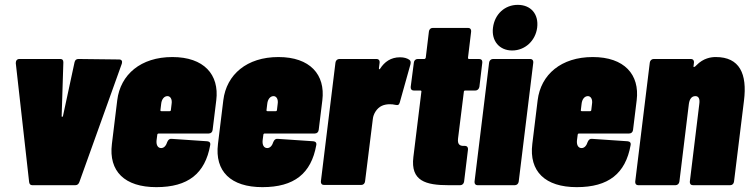

<svg xmlns="http://www.w3.org/2000/svg" viewBox="-20 -763 3088 791"><path d="M113 0H290C299 0 304 -5 307 -13L482 -501C485 -511 481 -518 471 -518L303 -520C295 -520 289 -516 287 -506L239 -283C239 -282 233 -282 234 -283L241 -506C241 -516 237 -520 228 -520H60C50 -520 45 -513 45 -503L100 -13C101 -5 105 0 113 0Z M856 -228 871 -350C884 -456 820 -528 690 -528C560 -528 476 -456 463 -350L441 -170C427 -57 494 8 624 8C755 8 825 -48 846 -165C848 -175 843 -180 834 -181L687 -191C678 -192 673 -187 669 -178C665 -165 657 -153 644 -153C630 -153 623 -166 625 -185L628 -208C628 -211 631 -213 633 -213H840C849 -213 855 -219 856 -228ZM670 -367C682 -367 690 -354 687 -335L684 -310C684 -307 682 -305 679 -305H645C642 -305 640 -307 641 -310L644 -335C646 -354 656 -367 670 -367Z M1293 -228 1308 -350C1321 -456 1257 -528 1127 -528C997 -528 913 -456 900 -350L878 -170C864 -57 931 8 1061 8C1192 8 1262 -48 1283 -165C1285 -175 1280 -180 1271 -181L1124 -191C1115 -192 1110 -187 1106 -178C1102 -165 1094 -153 1081 -153C1067 -153 1060 -166 1062 -185L1065 -208C1065 -211 1068 -213 1070 -213H1277C1286 -213 1292 -219 1293 -228ZM1107 -367C1119 -367 1127 -354 1124 -335L1121 -310C1121 -307 1119 -305 1116 -305H1082C1079 -305 1077 -307 1078 -310L1081 -335C1083 -354 1093 -367 1107 -367Z M1628 -527C1590 -527 1564 -508 1546 -480C1544 -476 1541 -477 1541 -482L1544 -505C1545 -514 1540 -520 1532 -520H1378C1370 -520 1363 -514 1362 -505L1302 -16C1301 -7 1306 -1 1315 -1H1468C1477 -1 1483 -7 1484 -16L1516 -273C1518 -294 1533 -318 1553 -327C1570 -335 1594 -335 1609 -331C1619 -329 1624 -330 1627 -341L1671 -498C1673 -507 1672 -513 1666 -517C1657 -523 1645 -527 1628 -527Z M1955 -405 1967 -505C1968 -514 1963 -520 1954 -520H1912C1909 -520 1908 -522 1908 -525L1921 -633C1922 -642 1917 -648 1909 -648H1763C1754 -648 1748 -642 1747 -633L1734 -525C1733 -522 1731 -520 1728 -520H1701C1692 -520 1686 -514 1685 -505L1672 -405C1671 -396 1676 -390 1685 -390H1712C1715 -390 1717 -388 1716 -385L1683 -116C1671 -17 1734 0 1829 0H1876C1884 0 1891 -6 1892 -15L1908 -147C1909 -156 1904 -162 1896 -162H1894C1876 -161 1864 -166 1867 -192L1891 -385C1891 -388 1893 -390 1896 -390H1938C1947 -390 1953 -396 1955 -405Z M2090 -555C2143 -555 2186 -595 2193 -649C2200 -705 2167 -743 2113 -743C2060 -743 2018 -705 2011 -649C2004 -595 2037 -555 2090 -555ZM1947 0H2101C2109 0 2116 -6 2117 -15L2177 -505C2178 -514 2173 -520 2165 -520H2011C2003 -520 1996 -514 1995 -505L1935 -15C1934 -6 1939 0 1947 0Z M2588 -228 2603 -350C2616 -456 2552 -528 2422 -528C2292 -528 2208 -456 2195 -350L2173 -170C2159 -57 2226 8 2356 8C2487 8 2557 -48 2578 -165C2580 -175 2575 -180 2566 -181L2419 -191C2410 -192 2405 -187 2401 -178C2397 -165 2389 -153 2376 -153C2362 -153 2355 -166 2357 -185L2360 -208C2360 -211 2363 -213 2365 -213H2572C2581 -213 2587 -219 2588 -228ZM2402 -367C2414 -367 2422 -354 2419 -335L2416 -310C2416 -307 2414 -305 2411 -305H2377C2374 -305 2372 -307 2373 -310L2376 -335C2378 -354 2388 -367 2402 -367Z M2929 -528C2910 -528 2878 -524 2849 -494C2843 -487 2837 -485 2837 -489L2839 -505C2840 -514 2835 -520 2827 -520H2673C2665 -520 2658 -514 2657 -505L2597 -15C2596 -6 2601 0 2609 0H2763C2771 0 2778 -6 2779 -15L2818 -335C2821 -356 2830 -367 2845 -367C2858 -367 2864 -356 2861 -335L2822 -15C2821 -6 2826 0 2835 0H2988C2997 0 3003 -6 3004 -15L3045 -348C3059 -459 3027 -528 2929 -528Z"/></svg>

Font: Barlow Condensed Black
Style: Italic
Weight: 900
Width: 3
Italic angle: -7°
Designer: Jeremy Tribby
Foundry: Tribby Type
Version: Version 1.422;hotconv 1.0.109;makeotfexe 2.5.65596